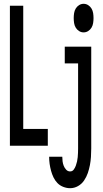

<svg xmlns="http://www.w3.org/2000/svg" viewBox="-20 -765 540 1008"><path d="M32 0V-735H102V-88H231V0ZM419 -595Q406 -595 395 -602Q384 -609 377.5 -620Q371 -631 369 -644Q367 -657 367 -670Q367 -683 369 -696Q371 -709 377.5 -720Q384 -731 395 -738Q406 -745 419 -745Q432 -745 443 -738Q454 -731 460.5 -720Q467 -709 469 -696Q471 -683 471 -670Q471 -657 469 -644Q467 -631 460.5 -620Q454 -609 443 -602Q432 -595 419 -595ZM348 223Q330 223 312 216Q294 209 281.5 196Q269 183 261 166.5Q253 150 248 131.5Q243 113 240.5 95Q238 77 238 58H307Q307 70 308.5 82Q310 94 314.5 105.5Q319 117 327.5 126Q336 135 348 135Q360 135 367 125.5Q374 116 378 105Q382 94 384.5 83Q387 72 388 60.5Q389 49 389.5 37.5Q390 26 390 15V-432H320V-520H459V15Q459 37 457.5 59Q456 81 452 102Q448 123 441 143.5Q434 164 421.5 182.5Q409 201 389.5 212Q370 223 348 223Z"/></svg>

Font: Iosevka Term Semibold
Style: Regular
Weight: 600
Monospace: yes
Designer: Belleve Invis
Foundry: Belleve Invis
Version: Version 31.4.0